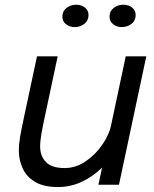

<svg xmlns="http://www.w3.org/2000/svg" viewBox="-20 -764 637 794"><path d="M220 9.5Q160 9.5 124.5 -12.2Q89 -34 73.5 -68.2Q58 -102.5 58 -140Q58 -168.5 63.2 -198.8Q68.5 -229 79.5 -280.5L133 -531H218.5L167.5 -291.5Q157 -243 151.5 -212.2Q146 -181.5 146 -157.5Q146 -119 170 -94Q194 -69 247.5 -69Q293.5 -69 334.2 -96.8Q375 -124.5 403.5 -166.2Q432 -208 440.5 -249.5L491 -229Q481.5 -185 457.2 -142.8Q433 -100.5 396.8 -66Q360.5 -31.5 315.5 -11Q270.5 9.5 220 9.5ZM387 0 500 -531H585L472 0ZM289 -652Q268 -652 253 -663.8Q238 -675.5 238 -695Q238 -718 255.2 -731.2Q272.5 -744.5 295.5 -744.5Q316 -744.5 331 -733Q346 -721.5 346 -701.5Q346 -678.5 328.8 -665.2Q311.5 -652 289 -652ZM483.5 -652Q463 -652 448 -663.8Q433 -675.5 433 -695Q433 -718 450.2 -731.2Q467.5 -744.5 490 -744.5Q510.5 -744.5 525.8 -733Q541 -721.5 541 -701.5Q541 -678.5 523.5 -665.2Q506 -652 483.5 -652Z"/></svg>

Font: Epilogue
Style: Italic
Weight: 400
Italic angle: -12°
Designer: Tyler Finck
Foundry: Etcetera Type Co
Version: Version 2.112